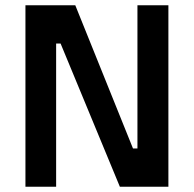

<svg xmlns="http://www.w3.org/2000/svg" viewBox="-20 -712 738 732"><path d="M77 0V-692H267L487 -146H504V-692H622V0H437L211 -546H194V0Z"/></svg>

Font: TypoPRO Titillium Text
Style: 800 wt
Weight: 800
Designer: Accademia di Belle Arti di Urbino and others
Foundry: Accademia di Belle Arti di Urbino and others.
Version: Version 25.000